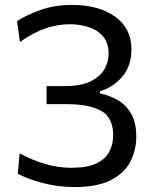

<svg xmlns="http://www.w3.org/2000/svg" viewBox="-20 -746 613 777"><path d="M281.5 11Q212.5 11 149.8 -6.2Q87 -23.5 52 -43L59.5 -125.5Q110 -98 162.5 -82.5Q215 -67 270.5 -67Q333 -67 369.8 -84.5Q406.5 -102 422.2 -131.8Q438 -161.5 438 -199Q438 -270 389.8 -297.2Q341.5 -324.5 250 -324.5H168.5V-397.5H241.5Q306 -397.5 345.2 -416.2Q384.5 -435 402 -465Q419.5 -495 419.5 -529.5Q419.5 -572 397.2 -598.2Q375 -624.5 339.2 -636.2Q303.5 -648 262 -648Q215 -648 165.8 -631.8Q116.5 -615.5 60.5 -576L49 -660.5Q87 -685.5 144.2 -705.8Q201.5 -726 271.5 -726Q380 -726 446 -678.5Q512 -631 512 -546.5Q512 -479.5 475.2 -436.2Q438.5 -393 384.5 -376.5V-368Q420 -361 453.8 -342.5Q487.5 -324 509.5 -288Q531.5 -252 531.5 -193Q531.5 -139 507.8 -92.5Q484 -46 429.2 -17.5Q374.5 11 281.5 11Z"/></svg>

Font: Heraclito
Style: Regular
Weight: 400
Designer: Kostas Bartsokas (font) & Cristiano Sobral (main changes)
Foundry: Kostas Bartsokas (font) & Cristiano Sobral (main changes)
Version: Version 1.00;July 8, 2020;FontCreator 13.0.0.2655 64-bit